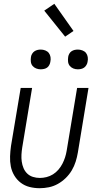

<svg xmlns="http://www.w3.org/2000/svg" viewBox="-20 -983 515 1011"><path d="M189 8Q161 8 135.5 1.5Q110 -5 89.5 -20.5Q69 -36 55.5 -58.5Q42 -81 37 -106.5Q32 -132 33 -159.5Q34 -187 38 -215L89 -520H149L97 -206Q94 -187 93 -168.5Q92 -150 94.5 -132Q97 -114 104 -97.5Q111 -81 123.5 -69Q136 -57 153.5 -51.5Q171 -46 190 -46Q207 -46 225 -50.5Q243 -55 259 -65Q275 -75 287.5 -89.5Q300 -104 308.5 -120.5Q317 -137 322.5 -154Q328 -171 331 -189L386 -520H446L390 -180Q386 -156 378.5 -132Q371 -108 358 -86Q345 -64 326 -45.5Q307 -27 284.5 -14.5Q262 -2 237.5 3Q213 8 189 8ZM390 -618Q377 -618 366 -622.5Q355 -627 347.5 -636Q340 -645 338.5 -657.5Q337 -670 339 -683Q340 -691 344.5 -699.5Q349 -708 356.5 -713Q364 -718 372.5 -720Q381 -722 390 -722Q402 -722 414 -717.5Q426 -713 433 -704Q440 -695 442 -682.5Q444 -670 441 -657Q440 -649 435 -640.5Q430 -632 423 -627Q416 -622 407 -620Q398 -618 390 -618ZM194 -618Q182 -618 170.5 -622.5Q159 -627 151.5 -636Q144 -645 142.5 -657.5Q141 -670 143 -683Q144 -691 149 -699.5Q154 -708 161.5 -713Q169 -718 177.5 -720Q186 -722 194 -722Q207 -722 218.5 -717.5Q230 -713 237 -704Q244 -695 246 -682.5Q248 -670 245 -657Q244 -649 239.5 -640.5Q235 -632 228 -627Q221 -622 212 -620Q203 -618 194 -618ZM323 -790 213 -927 266 -963 367 -820Z"/></svg>

Font: Iosevka QP Light
Style: Italic
Weight: 300
Italic angle: -9°
Designer: Belleve Invis
Foundry: Belleve Invis
Version: Version 20.0.0; ttfautohint (v1.8.4)